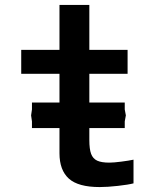

<svg xmlns="http://www.w3.org/2000/svg" viewBox="-20 -752 640 778"><path d="M221 -131V-233H109.5V-260L106 -284.5L109.5 -308.5V-336.5H221V-453H66V-550H221V-732H342V-550H497V-453H342V-336.5H485.5V-308.5L490 -284.5L485.5 -260V-233H342V-184Q342 -148 349.2 -128.5Q356.5 -109 373.8 -101Q391 -93 423 -93Q440 -93 471.2 -97Q502.5 -101 521 -105V-9Q500 -3.5 457.8 1.2Q415.5 6 384 6Q297 6 259 -28.2Q221 -62.5 221 -131Z"/></svg>

Font: JuliaMono
Style: Bold
Weight: 700
Monospace: yes
Designer: cormullion
Foundry: corm
Version: Version 0.055; ttfautohint (v1.8.4)